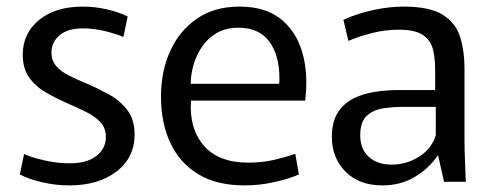

<svg xmlns="http://www.w3.org/2000/svg" viewBox="-20 -551 1497 582"><path d="M190 11Q150 11 110 2Q70 -7 40 -22L53 -84Q78 -73 116 -64.5Q154 -56 192 -56Q244 -56 272.5 -78.5Q301 -101 301 -136Q301 -163 284 -181Q267 -199 240.5 -212Q214 -225 184 -238Q152 -252 121 -269.5Q90 -287 69.5 -314.5Q49 -342 49 -385Q49 -450 98.5 -490.5Q148 -531 231 -531Q268 -531 304.5 -522.5Q341 -514 367 -501L354 -439Q333 -448 299 -456.5Q265 -465 232 -465Q185 -465 160.5 -444Q136 -423 136 -392Q136 -367 150.5 -350.5Q165 -334 189 -322Q213 -310 242 -298Q275 -284 309 -265.5Q343 -247 365.5 -218Q388 -189 388 -143Q388 -73 333 -31Q278 11 190 11Z M722 11Q636 11 580 -23.5Q524 -58 496 -118.5Q468 -179 468 -258Q468 -335 496 -396.5Q524 -458 577 -494.5Q630 -531 706 -531Q784 -531 831 -493.5Q878 -456 896.5 -391.5Q915 -327 905 -246H559Q553 -162 597.5 -110Q642 -58 733 -58Q776 -58 813.5 -67Q851 -76 875 -85L886 -22Q856 -9 811.5 1Q767 11 722 11ZM703 -467Q657 -467 625.5 -443.5Q594 -420 576.5 -381Q559 -342 558 -297H826Q827 -302 827 -306Q827 -310 827 -313Q827 -384 796 -425.5Q765 -467 703 -467Z M1139 11Q1069 11 1027.5 -30.5Q986 -72 986 -136Q986 -181 1003.5 -209Q1021 -237 1050.5 -252Q1080 -267 1116 -272.5Q1152 -278 1189 -278H1299V-342Q1299 -374 1292.5 -401Q1286 -428 1262.5 -444.5Q1239 -461 1189 -461Q1148 -461 1108.5 -451Q1069 -441 1036 -427L1021 -491Q1060 -509 1109 -520Q1158 -531 1203 -531Q1283 -531 1322.5 -506Q1362 -481 1375 -438.5Q1388 -396 1388 -344V-128Q1388 -98 1389.5 -63Q1391 -28 1392 0H1326L1308 -80H1307Q1280 -40 1237 -14.5Q1194 11 1139 11ZM1167 -52Q1213 -52 1251 -76.5Q1289 -101 1301 -141V-227H1201Q1174 -227 1144 -223Q1114 -219 1093 -201Q1072 -183 1072 -141Q1072 -99 1098 -75.5Q1124 -52 1167 -52Z"/></svg>

Font: Murecho
Style: Regular
Weight: 400
Designer: Neil Summerour
Foundry: Positype
Version: Version 1.010; ttfautohint (v1.8.3)